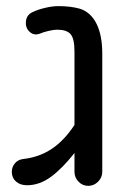

<svg xmlns="http://www.w3.org/2000/svg" viewBox="-20 -602 437 628"><path d="M242.2 -573.2Q277.3 -561.5 295.9 -523.9Q314.5 -486.3 314.5 -426.8V-40Q314.5 -21.5 300.8 -7.8Q287.1 5.9 268.6 5.9Q250 5.9 236.8 -7.8Q223.6 -21.5 223.6 -40V-101.6Q184.6 -51.8 147 -23.9Q109.4 3.9 68.4 3.9Q45.9 3.9 32.2 -8.3Q18.6 -20.5 18.6 -40Q18.6 -55.7 28.8 -67.9Q39.1 -80.1 56.6 -82Q108.4 -87.9 149.4 -115.2Q190.4 -142.6 223.6 -193.4V-433.6Q223.6 -475.6 210.9 -490.2Q198.2 -504.9 167 -504.9Q156.2 -504.9 139.2 -501Q122.1 -497.1 108.4 -491.2Q100.6 -489.3 97.7 -489.3Q85 -489.3 74.7 -500Q64.5 -510.7 64.5 -526.4Q64.5 -552.7 86.9 -562.5Q102.5 -570.3 127 -576.2Q151.4 -582 170.9 -582Q211.9 -582 242.2 -573.2Z"/></svg>

Font: FakePearl
Style: Regular
Weight: 400
Version: Version 1.2